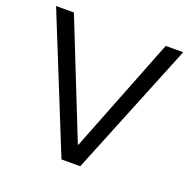

<svg xmlns="http://www.w3.org/2000/svg" viewBox="-125 -823 945 951"><g transform="rotate(20 347.0 -347.5)"><path d="M297 5 12 -700H106L348 -92H351L590 -700H682L396 5Z"/></g></svg>

Font: REM Light
Style: Regular
Weight: 300
Designer: Octavio Pardo
Foundry: Ashler Design
Version: Version 1.005;gftools[0.9.28]